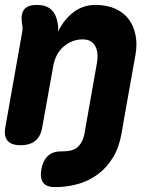

<svg xmlns="http://www.w3.org/2000/svg" viewBox="-29 -580 649 780"><path d="M139 108Q145 73 165 54Q185 35 219 35H224Q241 35 256 32Q271 29 282.5 20.5Q294 12 302.5 -3Q311 -18 315 -41L318 -59Q319 -62 319 -65L365 -325Q368 -342 367 -359Q366 -376 359.5 -389.5Q353 -403 340.5 -411.5Q328 -420 307 -420Q284 -420 264 -412Q244 -404 228 -389.5Q212 -375 202 -356Q192 -337 188 -315L143 -65Q137 -27 115 -8.5Q93 10 55 10Q17 10 1.5 -8.5Q-14 -27 -7 -65L61 -449Q63 -459 62.5 -468Q62 -477 60 -487Q55 -524 69.5 -542Q84 -560 121 -560Q158 -560 178.5 -541.5Q199 -523 205 -487Q207 -478 207.5 -468.5Q208 -459 206 -450Q232 -503 271 -531.5Q310 -560 358 -560Q406 -560 440.5 -544Q475 -528 495 -500.5Q515 -473 522 -435.5Q529 -398 521 -355L477 -109L465 -39Q455 19 429.5 60.5Q404 102 368 128.5Q332 155 288 167.5Q244 180 198 180H193Q159 180 146 161.5Q133 143 139 108Z"/></svg>

Font: Maple Mono ExtraBold
Style: Italic
Weight: 800
Italic angle: -10°
Monospace: yes
Designer: subframe7536
Version: Version 7.200